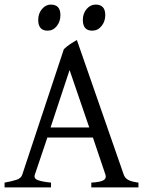

<svg xmlns="http://www.w3.org/2000/svg" viewBox="-20 -819 636 839"><path d="M187 -218 132 -55Q127 -39 145 -32Q163 -25 203 -21V0H0V-21Q33 -27 52.5 -33.5Q72 -40 77 -55L259 -604Q271 -616 287 -626.5Q303 -637 316 -644L521 -55Q526 -41 540 -33Q554 -25 585 -21V0H379V-21Q417 -23 431.5 -31Q446 -39 441 -55L386 -218ZM370 -262 284 -513 201 -262ZM188 -685Q147 -685 147 -732Q147 -760 163.5 -779.5Q180 -799 202 -799Q244 -799 244 -753Q244 -725 228 -705Q212 -685 188 -685ZM383 -685Q342 -685 342 -732Q342 -760 358.5 -779.5Q375 -799 398 -799Q440 -799 440 -753Q440 -725 423.5 -705Q407 -685 383 -685Z"/></svg>

Font: ChillKai
Style: Regular
Weight: 400
Designer: ChillType
Foundry: 寒蝉字型
Version: Version 2.000